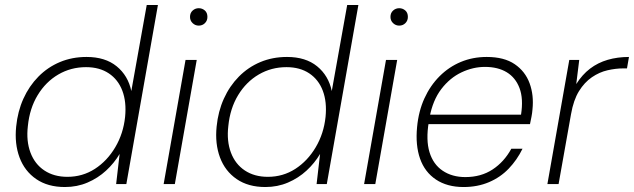

<svg xmlns="http://www.w3.org/2000/svg" viewBox="-20 -740 2549 772"><path d="M241 12Q172 12 125.5 -20Q79 -52 58.5 -107Q38 -162 45 -231Q51 -292 74 -343Q97 -394 134.5 -432Q172 -470 221 -490.5Q270 -511 328 -511Q403 -511 449 -473.5Q495 -436 508 -374L570 -720H615L488 0H447L461 -121Q439 -84 406.5 -54Q374 -24 332 -6Q290 12 241 12ZM251 -29Q312 -29 361.5 -61Q411 -93 443.5 -148Q476 -203 483 -270Q489 -330 472 -375Q455 -420 417.5 -445Q380 -470 326 -470Q265 -470 214.5 -440.5Q164 -411 131.5 -357.5Q99 -304 92 -233Q85 -173 102.5 -126.5Q120 -80 158.5 -54.5Q197 -29 251 -29Z M638 0 726 -499H771L683 0ZM779 -637Q765 -637 754.5 -647Q744 -657 744 -672Q744 -688 754.5 -697.5Q765 -707 779 -707Q793 -707 803.5 -698Q814 -689 814 -672Q814 -657 804 -647Q794 -637 779 -637Z M1047 12Q978 12 931.5 -20Q885 -52 864.5 -107Q844 -162 851 -231Q857 -292 880 -343Q903 -394 940.5 -432Q978 -470 1027 -490.5Q1076 -511 1134 -511Q1209 -511 1255 -473.5Q1301 -436 1314 -374L1376 -720H1421L1294 0H1253L1267 -121Q1245 -84 1212.5 -54Q1180 -24 1138 -6Q1096 12 1047 12ZM1057 -29Q1118 -29 1167.5 -61Q1217 -93 1249.5 -148Q1282 -203 1289 -270Q1295 -330 1278 -375Q1261 -420 1223.5 -445Q1186 -470 1132 -470Q1071 -470 1020.5 -440.5Q970 -411 937.5 -357.5Q905 -304 898 -233Q891 -173 908.5 -126.5Q926 -80 964.5 -54.5Q1003 -29 1057 -29Z M1444 0 1532 -499H1577L1489 0ZM1585 -637Q1571 -637 1560.5 -647Q1550 -657 1550 -672Q1550 -688 1560.5 -697.5Q1571 -707 1585 -707Q1599 -707 1609.5 -698Q1620 -689 1620 -672Q1620 -657 1610 -647Q1600 -637 1585 -637Z M1844 12Q1778 12 1733 -18Q1688 -48 1669 -102Q1650 -156 1657 -229Q1663 -293 1686.5 -344.5Q1710 -396 1747.5 -433.5Q1785 -471 1833 -491Q1881 -511 1937 -511Q2007 -511 2049.5 -482Q2092 -453 2109.5 -405Q2127 -357 2121 -300Q2120 -286 2117 -270.5Q2114 -255 2111 -241H1690L1697 -279H2075Q2085 -343 2069 -385.5Q2053 -428 2017.5 -449.5Q1982 -471 1930 -471Q1882 -471 1835.5 -449Q1789 -427 1754.5 -382Q1720 -337 1707 -267L1704 -249Q1692 -177 1707 -128Q1722 -79 1760 -53.5Q1798 -28 1851 -28Q1914 -28 1960.5 -58.5Q2007 -89 2036 -142H2081Q2059 -97 2025.5 -62Q1992 -27 1946 -7.5Q1900 12 1844 12Z M2181 0 2269 -499H2309L2297 -402Q2321 -440 2352.5 -464Q2384 -488 2423.5 -499.5Q2463 -511 2509 -511L2501 -465H2486Q2456 -465 2423 -457.5Q2390 -450 2360 -429.5Q2330 -409 2308 -373.5Q2286 -338 2276 -281L2226 0Z"/></svg>

Font: DM Sans 20pt ExtraLight
Style: Italic
Weight: 250
Italic angle: -10°
Version: Version 4.004;gftools[0.9.30]